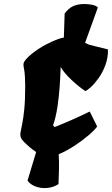

<svg xmlns="http://www.w3.org/2000/svg" viewBox="-20 -774 560 960"><path d="M272.5 146.5Q245.6 163.6 214.8 166Q184.1 168.5 157.7 158.4Q131.3 148.4 117.7 128.9L160.6 -13.7Q142.1 -26.4 126.2 -40Q110.4 -53.7 102.1 -62Q87.9 -76.2 84 -86.9Q80.1 -97.7 82.8 -112.8Q85.4 -127.9 91.1 -154.8Q96.7 -181.6 101.3 -227.3Q106 -272.9 106 -345.2Q106 -368.2 104.7 -388.9Q103.5 -409.7 101.1 -424.3Q99.6 -432.1 98.4 -439Q97.2 -445.8 97.2 -450.7Q97.2 -462.4 108.9 -476.3Q120.6 -490.2 137.7 -503.9Q154.8 -517.6 170.4 -528.1Q186 -538.6 194.3 -543Q211.4 -552.7 243.2 -567.4Q274.9 -582 299.3 -586.4L303.2 -706.5Q322.3 -732.4 345.5 -743.2Q368.7 -753.9 402.8 -753.9Q422.4 -753.9 441.9 -749.8Q461.4 -745.6 469.2 -736.3L405.3 -559.6Q417.5 -554.7 425.8 -550.3L520 -526.9Q520.5 -484.9 506.8 -448.2Q493.2 -411.6 473.1 -383.5Q453.1 -355.5 434.6 -338.6Q416 -321.8 406.2 -318.8Q373.5 -340.8 337.4 -374.5Q301.3 -408.2 283.2 -439Q282.2 -397 278.6 -344Q274.9 -291 267.1 -239Q259.3 -187 245.1 -146.5L253.4 -138.7Q260.7 -141.6 280.5 -149.7Q300.3 -157.7 326.7 -169.2Q353 -180.7 380.1 -193.1Q407.2 -205.6 428.7 -216.3L465.8 -141.6Q454.6 -125 423.3 -98.1Q392.1 -71.3 351.6 -44.7Q311 -18.1 273.4 -2.9Q275.9 32.7 274.9 73.2Q273.9 113.8 272.5 146.5Z"/></svg>

Font: Fruktur
Style: Italic
Weight: 400
Italic angle: -8°
Designer: Viktoriya Grabowska, Eben Sorkin
Foundry: Viktoriya Grabowska
Version: Version 1.008; ttfautohint (v1.8.4.7-5d5b)